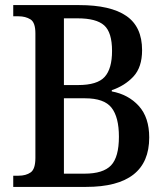

<svg xmlns="http://www.w3.org/2000/svg" viewBox="-20 -734 655 754"><path d="M32 0V-44H53Q82 -44 100.5 -57Q119 -70 119 -114V-603Q119 -646 99.5 -658Q80 -670 53 -670H32V-714H291Q414 -714 476 -671.5Q538 -629 538 -537Q538 -470 504 -433.5Q470 -397 419 -380V-375Q484 -363 525 -318Q566 -273 566 -194Q566 0 318 0ZM287 -400Q362 -400 391 -432Q420 -464 420 -534Q420 -607 389 -634.5Q358 -662 285 -662H231V-400ZM312 -52Q385 -52 416 -84.5Q447 -117 447 -197Q447 -274 418 -311Q389 -348 314 -348H231V-52Z"/></svg>

Font: Noto Serif Thai SemiCondensed Medium
Style: Regular
Weight: 500
Width: 4
Designer: Monotype Design Team
Foundry: Monotype Imaging Inc.
Version: Version 2.002; ttfautohint (v1.8.4.7-5d5b)